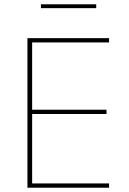

<svg xmlns="http://www.w3.org/2000/svg" viewBox="-20 -876 601 896"><path d="M108 0V-698H489V-678H130V-364H477V-344H130V-20H489V0ZM171 -856H429V-838H171Z"/></svg>

Font: Plexus Sans Thin
Style: Regular
Weight: 250
Version: Version 2.001;PS 002.001;hotconv 1.0.70;makeotf.lib2.5.58329